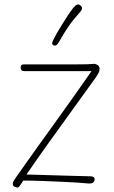

<svg xmlns="http://www.w3.org/2000/svg" viewBox="-20 -824 508 856"><path d="M89 -507Q80 -507 76 -511Q72 -515 72 -522Q72 -529 75 -533Q78 -537 86 -537Q178 -537 234.5 -537Q291 -537 322.5 -537Q354 -537 369.5 -537.5Q385 -538 394 -539Q403 -541 413.5 -535Q424 -529 424 -517Q424 -507 419 -498Q414 -489 408 -480Q365 -420 311 -345.5Q257 -271 201.5 -193.5Q146 -116 98 -46Q137 -45 186.5 -43.5Q236 -42 287.5 -40.5Q339 -39 384 -38Q392 -38 397 -34.5Q402 -31 402 -25Q402 -17 396 -11Q390 -5 375 -6Q330 -10 277.5 -12.5Q225 -15 175 -17Q125 -19 84 -19Q77 -8 70 2Q63 12 57 12Q51 12 44 8Q37 4 37 -5Q37 -10 39.5 -15Q42 -20 49 -30Q65 -52 91 -89.5Q117 -127 150 -172.5Q183 -218 218 -267Q253 -316 286 -362Q319 -408 345.5 -446Q372 -484 388 -507ZM243 -637Q236 -625 230 -622Q224 -619 217 -623Q211 -627 213 -634Q215 -641 219 -649Q231 -673 248 -700.5Q265 -728 280.5 -752Q296 -776 306 -788Q317 -801 324 -803.5Q331 -806 338 -800Q346 -794 345.5 -786.5Q345 -779 336 -769Q306 -736 286 -707Q266 -678 243 -637Z"/></svg>

Font: Playpen Sans Thin
Style: Regular
Weight: 250
Designer: Laura Meseguer, Veronika Burian, José Scaglione
Foundry: TypeTogether
Version: Version 1.001